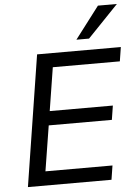

<svg xmlns="http://www.w3.org/2000/svg" viewBox="-61 -983 732 1030"><g transform="rotate(-5 304.5 -468.5)"><path d="M47 0 158 -705H609L597 -629H236L199 -396H539L527 -320H187L148 -76H509L497 0ZM375 -765 506 -937H608L443 -765Z"/></g></svg>

Font: Nunito Sans 12pt ExtraLight 12pt Medium
Style: Italic
Weight: 500
Italic angle: -9°
Version: Version 3.101;gftools[0.9.27]